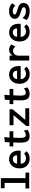

<svg xmlns="http://www.w3.org/2000/svg" viewBox="1889 -2600 722 4540"><g transform="rotate(-90 2250.0 -330.0)"><path d="M63 0V-89H194V-582H69V-671H308V-89H438V0Z M771 11Q704 11 651.5 -17Q599 -45 569 -99Q539 -153 539 -229Q539 -307 568.5 -362Q598 -417 647.5 -446.5Q697 -476 758 -476Q812 -476 857.5 -451Q903 -426 930.5 -375.5Q958 -325 958 -250Q958 -240 957.5 -226Q957 -212 956 -202H648Q650 -158 669 -130.5Q688 -103 716 -90Q744 -77 776 -77Q807 -77 835 -87Q863 -97 887 -121L945 -65Q911 -25 867 -7Q823 11 771 11ZM650 -287H848Q848 -336 823 -362Q798 -388 753 -388Q714 -388 685 -363.5Q656 -339 650 -287Z M1299 10Q1245 10 1210 -13.5Q1175 -37 1159 -92Q1143 -147 1147 -241L1152 -376H1057L1059 -465H1156L1160 -575L1278 -590L1268 -465H1417L1416 -376H1266L1260 -243Q1257 -178 1264.5 -143Q1272 -108 1287.5 -94.5Q1303 -81 1325 -81Q1357 -81 1382.5 -94Q1408 -107 1430 -124L1454 -42Q1419 -17 1381 -3.5Q1343 10 1299 10Z M1540 0V-68L1797 -372H1560V-465H1937V-394L1685 -93H1960V0Z M2299 10Q2245 10 2210 -13.5Q2175 -37 2159 -92Q2143 -147 2147 -241L2152 -376H2057L2059 -465H2156L2160 -575L2278 -590L2268 -465H2417L2416 -376H2266L2260 -243Q2257 -178 2264.5 -143Q2272 -108 2287.5 -94.5Q2303 -81 2325 -81Q2357 -81 2382.5 -94Q2408 -107 2430 -124L2454 -42Q2419 -17 2381 -3.5Q2343 10 2299 10Z M2771 11Q2704 11 2651.5 -17Q2599 -45 2569 -99Q2539 -153 2539 -229Q2539 -307 2568.5 -362Q2598 -417 2647.5 -446.5Q2697 -476 2758 -476Q2812 -476 2857.5 -451Q2903 -426 2930.5 -375.5Q2958 -325 2958 -250Q2958 -240 2957.5 -226Q2957 -212 2956 -202H2648Q2650 -158 2669 -130.5Q2688 -103 2716 -90Q2744 -77 2776 -77Q2807 -77 2835 -87Q2863 -97 2887 -121L2945 -65Q2911 -25 2867 -7Q2823 11 2771 11ZM2650 -287H2848Q2848 -336 2823 -362Q2798 -388 2753 -388Q2714 -388 2685 -363.5Q2656 -339 2650 -287Z M3089 0V-465H3206L3205 -390Q3224 -430 3261 -453Q3298 -476 3339 -476Q3417 -476 3468 -423L3420 -327Q3399 -352 3376.5 -367.5Q3354 -383 3324 -383Q3276 -383 3240 -350Q3204 -317 3204 -244V0Z M3771 11Q3704 11 3651.5 -17Q3599 -45 3569 -99Q3539 -153 3539 -229Q3539 -307 3568.5 -362Q3598 -417 3647.5 -446.5Q3697 -476 3758 -476Q3812 -476 3857.5 -451Q3903 -426 3930.5 -375.5Q3958 -325 3958 -250Q3958 -240 3957.5 -226Q3957 -212 3956 -202H3648Q3650 -158 3669 -130.5Q3688 -103 3716 -90Q3744 -77 3776 -77Q3807 -77 3835 -87Q3863 -97 3887 -121L3945 -65Q3911 -25 3867 -7Q3823 11 3771 11ZM3650 -287H3848Q3848 -336 3823 -362Q3798 -388 3753 -388Q3714 -388 3685 -363.5Q3656 -339 3650 -287Z M4259 11Q4195 11 4141 -6Q4087 -23 4045 -63L4095 -156Q4126 -120 4163 -99Q4200 -78 4261 -78Q4303 -78 4326 -92Q4349 -106 4349 -129Q4349 -152 4323.5 -166Q4298 -180 4240 -197Q4164 -217 4119 -251Q4074 -285 4074 -342Q4074 -399 4123.5 -437.5Q4173 -476 4257 -476Q4372 -476 4444 -405L4388 -327Q4366 -359 4331 -374Q4296 -389 4259 -389Q4225 -389 4200.5 -378Q4176 -367 4176 -344Q4176 -324 4202 -310Q4228 -296 4291 -280Q4375 -259 4413 -224.5Q4451 -190 4451 -136Q4451 -96 4429 -62.5Q4407 -29 4364.5 -9Q4322 11 4259 11Z"/></g></svg>

Font: Inconsolata
Style: Bold
Weight: 700
Monospace: yes
Designer: Raph Levien, Cyreal, Brenton Simpson
Foundry: Raph Levien, Cyreal, Google
Version: Version 3.100; ttfautohint (v1.8.4.7-5d5b)